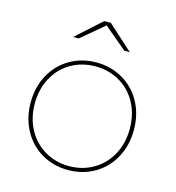

<svg xmlns="http://www.w3.org/2000/svg" viewBox="-107 -808 825 902"><g transform="rotate(15 305.0 -357.0)"><path d="M305 3Q234 3 176.5 -30.5Q119 -64 86.5 -124Q54 -184 54 -259Q54 -334 86.5 -393.5Q119 -453 176.5 -486.5Q234 -520 305 -520Q376 -520 433.5 -486.5Q491 -453 523.5 -393.5Q556 -334 556 -259Q556 -184 523.5 -124Q491 -64 433.5 -30.5Q376 3 305 3ZM305 -16Q370 -16 423 -47Q476 -78 506 -133.5Q536 -189 536 -259Q536 -329 506 -384.5Q476 -440 423 -470.5Q370 -501 305 -501Q240 -501 187 -470.5Q134 -440 104 -384.5Q74 -329 74 -259Q74 -189 104 -133.5Q134 -78 187 -47Q240 -16 305 -16ZM289 -717H321L443 -607H416L302 -703H308L194 -607H167Z"/></g></svg>

Font: Montserrat
Style: Regular
Weight: 400
Designer: Julieta Ulanovsky
Foundry: Julieta Ulanovsky
Version: Version 8.000